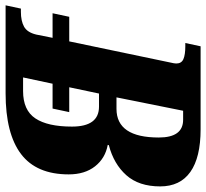

<svg xmlns="http://www.w3.org/2000/svg" viewBox="-68 -708 754 703"><g transform="rotate(90 309.5 -357.0)"><path d="M597 -231Q597 -113 522.5 -56.5Q448 0 300 0H-22L-10 -56H2Q35 -56 56 -67.5Q77 -79 85 -112L97 -172H7L20 -233H110L183 -582Q184 -589 187.5 -603.5Q191 -618 191 -625Q191 -644 175 -651Q159 -658 128 -658H116L128 -714H432Q535 -714 588 -676.5Q641 -639 641 -566Q641 -488 600 -442Q559 -396 490 -378L489 -374Q538 -365 567.5 -327.5Q597 -290 597 -231ZM462 -561Q462 -650 397 -650H364L315 -406H357Q462 -406 462 -561ZM422 -243Q422 -342 349 -342H301L278 -233H369L356 -172H265L242 -64H292Q362 -64 392 -109Q422 -154 422 -243Z"/></g></svg>

Font: Noto Serif NarrowExtraBold
Style: Italic
Weight: 800
Width: 4
Italic angle: -12°
Designer: Monotype Design Team
Foundry: Monotype Imaging Inc.
Version: Version 1.001